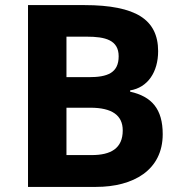

<svg xmlns="http://www.w3.org/2000/svg" viewBox="-20 -734 711 754"><path d="M619 -207C619 -306 576 -355 491 -374V-379C560 -390 601 -451 601 -533C601 -596 578 -641 532 -670C486 -699 413 -714 312 -714H90V0H357C504 0 619 -66 619 -207ZM446 -513C446 -447 401 -431 329 -431H241V-590H321C393 -590 446 -577 446 -513ZM340 -125H241V-311H335C420 -311 462 -281 462 -222C462 -151 415 -125 340 -125Z"/></svg>

Font: Passageway
Style: Regular
Weight: 700
Foundry: Ascender Corporation
Version: Version 1.11